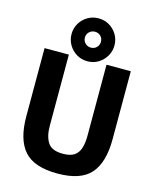

<svg xmlns="http://www.w3.org/2000/svg" viewBox="-134 -1005 899 1108"><g transform="rotate(15 316.0 -451.5)"><path d="M315.9 -658.5Q280.8 -658.5 251.7 -675.8Q222.5 -693.1 205.1 -722.5Q187.7 -751.9 187.7 -787.3Q187.7 -822.7 205.1 -851.7Q222.5 -880.7 251.7 -897.8Q280.8 -914.8 315.9 -914.8Q351.7 -914.8 380.4 -897.8Q409.1 -880.7 426.6 -851.7Q444.1 -822.7 444.1 -787.3Q444.1 -751.9 426.6 -722.5Q409.1 -693.1 380.4 -675.8Q351.7 -658.5 315.9 -658.5ZM315.2 -739.8Q335.9 -739.8 349.5 -753.7Q363.2 -767.6 363.2 -787.3Q363.2 -807.7 349.5 -821.3Q335.9 -834.8 315.2 -834.8Q295.6 -834.8 281.4 -821.3Q267.3 -807.7 267.3 -787.3Q267.3 -767.6 281.4 -753.7Q295.6 -739.8 315.2 -739.8ZM316.6 12Q176.8 12 117.6 -55.2Q58.4 -122.5 58.4 -261.2V-668H203.5V-242.3Q203.5 -179.7 227.5 -143Q251.4 -106.4 317.3 -106.4Q361.9 -106.4 385.7 -122.7Q409.4 -139.1 418.9 -169.7Q428.5 -200.4 428.5 -242.3V-668H573.6V-261.2Q573.6 -122.5 514.3 -55.2Q455 12 316.6 12Z"/></g></svg>

Font: Atkinson Hyperlegible Mono ExtraLight
Style: Regular
Weight: 200
Monospace: yes
Designer: Elliott Scott, Megan Eiswerth, Linus Boman, Theodore Petrosky, Letters from Sweden
Foundry: Applied Design Works, Letters from Sweden
Version: Version 2.001